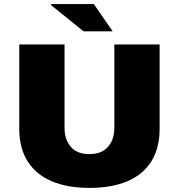

<svg xmlns="http://www.w3.org/2000/svg" viewBox="-20 -905 873 937"><path d="M417 12Q309 12 232.5 -20.5Q156 -53 115 -117.5Q74 -182 74 -277V-688H295V-280Q295 -225 325 -189Q355 -153 416 -153Q477 -153 507.5 -189Q538 -225 538 -280V-688H759V-277Q759 -182 718.5 -117.5Q678 -53 601.5 -20.5Q525 12 417 12ZM530 -752H388L228 -881L230 -885H438Z"/></svg>

Font: Archivo SemiBold Black
Style: Regular
Weight: 900
Version: Version 2.001